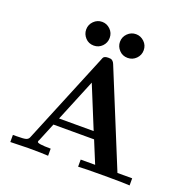

<svg xmlns="http://www.w3.org/2000/svg" viewBox="-152 -1041 1174 1189"><g transform="rotate(20 434.5 -447.0)"><path d="M41 0V-46.9H62Q113.8 -46.9 127.9 -52Q142.1 -57.1 147 -69.8L395 -671.9Q398.9 -683.1 401.9 -687.5Q404.8 -691.9 412.4 -695.1Q419.9 -698.2 434.1 -698.2Q445.3 -698.2 450.2 -697Q455.1 -695.8 462.2 -689.9Q469.2 -684.1 474.1 -671.9L730 -46.9H827.1V0Q792 -2.9 664.1 -2.9Q525.9 -2.9 487.8 0V-46.9H583L522.9 -192.9H254.9L205.1 -71.8Q201.2 -67.9 201.2 -60.1Q201.2 -46.9 290 -46.9V0Q252.9 -2.9 158.2 -2.9Q154.8 -2.9 41 0ZM244.1 -815.9Q244.1 -848.1 267.1 -871.1Q290 -894 321.8 -894Q352.5 -894 375.7 -871.6Q398.9 -849.1 398.9 -815.9Q398.9 -783.7 376.5 -760.7Q354 -737.8 321.8 -737.8Q287.6 -737.8 265.9 -761.5Q244.1 -785.2 244.1 -815.9ZM274.9 -240.2H502.9L389.2 -518.1ZM466.8 -815.9Q466.8 -848.1 490 -871.1Q513.2 -894 544.9 -894Q575.7 -894 599.4 -871.6Q623 -849.1 623 -815.9Q623 -783.7 600.1 -760.7Q577.1 -737.8 544.9 -737.8Q510.7 -737.8 488.8 -761.5Q466.8 -785.2 466.8 -815.9Z"/></g></svg>

Font: CMU Serif
Style: Bold
Weight: 700
Version: Version 0.7.0